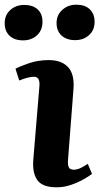

<svg xmlns="http://www.w3.org/2000/svg" viewBox="-58 -784 423 818"><path d="M110 -418Q113 -457 87 -457Q63 -457 24 -441L8 -491Q28 -502 66.5 -515Q105 -528 150 -528Q204 -528 232 -498Q260 -468 255 -404L232 -106Q230 -84 234.5 -72.5Q239 -61 256 -61Q270 -61 285 -68Q300 -75 316 -86L334 -43Q321 -33 297 -19.5Q273 -6 243.5 4Q214 14 183 14Q122 14 100.5 -17.5Q79 -49 84 -105ZM183 -686Q183 -720 207.5 -742Q232 -764 267 -764Q304 -764 324.5 -744.5Q345 -725 345 -691Q345 -656 321.5 -634.5Q298 -613 262 -613Q226 -613 204.5 -632.5Q183 -652 183 -686ZM-38 -685Q-38 -720 -14 -741.5Q10 -763 45 -763Q82 -763 102.5 -744Q123 -725 123 -691Q123 -655 99.5 -633.5Q76 -612 40 -612Q4 -612 -17 -631.5Q-38 -651 -38 -685Z"/></svg>

Font: Literata 36pt
Style: Bold Italic
Weight: 700
Italic angle: -2°
Designer: Latin by Veronika Burian and Jose Scaglione. Greek by Irene Vlachou. Cyrillic by Vera Evstafieva
Foundry: TypeTogether
Version: Version 3.002